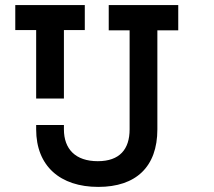

<svg xmlns="http://www.w3.org/2000/svg" viewBox="-20 -720 842 754"><path d="M366 14C514 14 598 -65 598 -212V-601H680V-700H407V-601H489V-212C489 -134 450 -87 364 -87C276 -87 231 -135 231 -212V-229H122V-212C122 -68 216 14 366 14ZM40 -602H122V-333H231V-602H313V-700H40Z"/></svg>

Font: Meta Space Medium
Style: Regular
Weight: 500
Designer: Meta Pool / Florian Karsten
Foundry: Meta Pool / Florian Karsten
Version: Version 2.000;Glyphs 3.1.1 (3137)